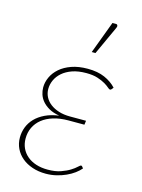

<svg xmlns="http://www.w3.org/2000/svg" viewBox="-113 -796 640 867"><g transform="rotate(15 207.5 -362.0)"><path d="M33 0ZM377 -440Q373.5 -436 369.5 -436Q366 -436 358.2 -443Q350.5 -450 336.5 -458.2Q322.5 -466.5 301 -473.5Q279.5 -480.5 248 -480.5Q210.5 -480.5 182.8 -470.8Q155 -461 136.8 -445Q118.5 -429 109.2 -408.5Q100 -388 100 -367Q100 -347 108.8 -329.8Q117.5 -312.5 134 -299.8Q150.5 -287 174 -279.5Q197.5 -272 227.5 -272H302L299.5 -253H225Q185.5 -253 154.8 -243.5Q124 -234 102.8 -217Q81.5 -200 70.2 -176.2Q59 -152.5 59 -124.5Q59 -100 68.2 -79.8Q77.5 -59.5 94.8 -44.8Q112 -30 136.5 -22Q161 -14 191 -14Q227 -14 252.2 -23Q277.5 -32 294.2 -42.5Q311 -53 320.2 -62Q329.5 -71 333.5 -71Q336.5 -71 339 -67.5L344.5 -60.5Q334 -48 317.8 -36Q301.5 -24 281.2 -14.8Q261 -5.5 237.2 0.2Q213.5 6 187.5 6Q153 6 124.5 -3.8Q96 -13.5 75.8 -30.5Q55.5 -47.5 44.2 -71Q33 -94.5 33 -122Q33 -147.5 42 -170.8Q51 -194 69 -212.8Q87 -231.5 114.5 -244.8Q142 -258 179 -263Q150 -268 130.2 -279.2Q110.5 -290.5 98.5 -304.8Q86.5 -319 81.2 -335.5Q76 -352 76 -367.5Q76 -392 87 -416Q98 -440 119.8 -459Q141.5 -478 174 -489.5Q206.5 -501 249.5 -501Q296 -501 329 -486.5Q362 -472 383.5 -448.5ZM246.5 -578.5 303 -729.5H319.5Q325 -729.5 327 -724.5Q329 -719.5 325.5 -712.5L264 -578.5Z"/></g></svg>

Font: Lato Thin
Style: Italic
Weight: 200
Italic angle: -7°
Designer: Lukasz Dziedzic
Foundry: tyPoland Lukasz Dziedzic
Version: Version 2.007; 2014-02-27